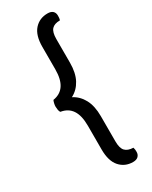

<svg xmlns="http://www.w3.org/2000/svg" viewBox="-201 -702 683 863"><g transform="rotate(-30 140.5 -270.5)"><path d="M122 -275Q155 -258 173.5 -223.5Q192 -189 192 -136V-5Q192 30 205.5 44.5Q219 59 248 60Q250 66 250.5 71.5Q251 77 251 83Q251 97 242 106Q233 115 215 115Q173 115 146.5 85Q120 55 120 -5V-128Q120 -181 101 -209.5Q82 -238 44 -244Q40 -249 38.5 -258.5Q37 -268 37 -275Q37 -282 39 -291Q41 -300 44 -306Q82 -312 101 -340.5Q120 -369 120 -421V-537Q120 -597 146.5 -626.5Q173 -656 215 -656Q233 -656 242 -647.5Q251 -639 251 -624Q251 -618 250.5 -612.5Q250 -607 248 -601Q219 -601 205.5 -586.5Q192 -572 192 -536V-414Q192 -361 173.5 -326.5Q155 -292 122 -275Z"/></g></svg>

Font: Baloo Tammudu 2
Style: Regular
Weight: 400
Designer: Maithili Shingre, Omkar Shende and Ek Type
Foundry: Ek Type
Version: Version 1.700